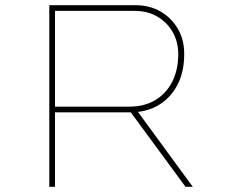

<svg xmlns="http://www.w3.org/2000/svg" viewBox="-20 -720 877 740"><path d="M170 0V-700H501Q557 -700 599 -675.5Q641 -651 665.5 -609Q690 -567 690 -512Q690 -443 664 -393Q638 -343 591.5 -315Q545 -287 481 -287H192V0ZM695 0 476 -298 502 -302 723 0ZM192 -309H479Q537 -309 579 -334.5Q621 -360 644 -405.5Q667 -451 667 -511Q667 -559 645.5 -596.5Q624 -634 586.5 -656Q549 -678 499 -678H192Z"/></svg>

Font: Lexend Peta Thin
Style: Regular
Weight: 250
Version: Version 1.007